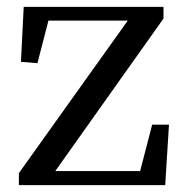

<svg xmlns="http://www.w3.org/2000/svg" viewBox="-20 -539 539 559"><path d="M423 -176 388 -41H141L456 -485V-519H49L41 -359L89 -355L121 -479H352L35 -35V0H461L472 -176Z"/></svg>

Font: Source Han Serif JP Medium
Style: Regular
Weight: 500
Designer: Ryoko NISHIZUKA 西塚涼子 (kana & ideographs); Frank Grießhammer (Latin, Greek & Cyrillic); Wenlong ZHANG 张文龙 (bopomofo); San
Foundry: Adobe Systems Incorporated
Version: Version 1.001;PS 1.001;hotconv 16.6.54;makeotf.lib2.5.65590